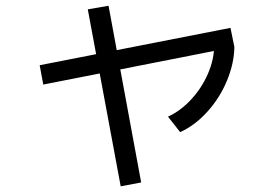

<svg xmlns="http://www.w3.org/2000/svg" viewBox="-20 -617 978 678"><path d="M120.1 -386.7 132.8 -318.4 807.6 -451.2 793.9 -518.6ZM290 -584 406.2 41 478.5 27.3 363.3 -596.7ZM655.8 -266.6C630.7 -239.3 603.2 -218.8 573.2 -205.1L616.2 -150.4C650.7 -166 682.6 -189.9 711.9 -222.2C741.2 -254.4 764.3 -290.9 781.2 -331.5C798.2 -372.2 807 -412.1 807.6 -451.2L736.3 -457C736.3 -424.5 729.2 -391.4 714.8 -357.9C700.5 -324.4 680.8 -293.9 655.8 -266.6Z"/></svg>

Font: Pretendard Variable
Style: Regular
Weight: 400
Designer: Base glyphs from Inter by Rasmus Andersson; Hangeul glyphs from Noto Sans CJK(Source Han Sans) by Jang Soo-young and Kan
Foundry: Kil Hyung-jin
Version: Version 1.309;Glyphs 3.2 (3225)